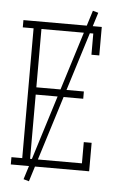

<svg xmlns="http://www.w3.org/2000/svg" viewBox="-59 -855 619 974"><g transform="rotate(5 250.0 -368.0)"><path d="M27 0V-37H82V-698H27V-735H426V-590H386V-698H122V-401H364V-364H122V-37H386V-145H426V0ZM126 77 98 69 374 -813 402 -805Z"/></g></svg>

Font: Iosevka Slab Extralight
Style: Regular
Weight: 200
Monospace: yes
Designer: Belleve Invis
Foundry: Belleve Invis
Version: Version 11.1.1; ttfautohint (v1.8.3)